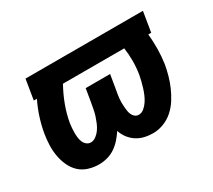

<svg xmlns="http://www.w3.org/2000/svg" viewBox="-106 -712 1011 912"><g transform="rotate(-30 400.0 -256.0)"><path d="M208 8Q178 8 150 -1Q122 -10 102 -29Q82 -48 70 -74.5Q58 -101 53 -129.5Q48 -158 49 -188.5Q50 -219 55 -249Q62 -290 75 -330.5Q88 -371 107 -410H90L108 -520H752L734 -410H718Q722 -370 721.5 -329Q721 -288 715 -247Q710 -219 702 -190.5Q694 -162 682 -134.5Q670 -107 653.5 -81Q637 -55 614 -34.5Q591 -14 562 -3Q533 8 505 8Q480 8 457 2.5Q434 -3 415 -15.5Q396 -28 382 -46.5Q368 -65 361 -87Q348 -67 332 -49Q316 -31 296 -17.5Q276 -4 253 2Q230 8 208 8ZM226 -102Q241 -102 255 -112.5Q269 -123 278.5 -137Q288 -151 294.5 -166.5Q301 -182 306 -197.5Q311 -213 314 -228.5Q317 -244 320 -260L333 -338H467L454 -260Q452 -249 450 -237.5Q448 -226 447 -214.5Q446 -203 446 -191.5Q446 -180 447 -169Q448 -158 449.5 -147Q451 -136 455.5 -126Q460 -116 468.5 -109Q477 -102 489 -102Q505 -102 518.5 -113.5Q532 -125 541.5 -139.5Q551 -154 557.5 -169.5Q564 -185 569 -201Q574 -217 578 -233Q582 -249 585 -265Q591 -302 591 -338.5Q591 -375 586 -410H250Q226 -367 209.5 -322.5Q193 -278 185 -233Q183 -220 182 -206.5Q181 -193 181 -180Q181 -167 182.5 -154.5Q184 -142 188.5 -130.5Q193 -119 203 -110.5Q213 -102 226 -102Z"/></g></svg>

Font: Iosevka Aile Extrabold Oblique
Style: Regular
Weight: 800
Italic angle: -9°
Designer: Belleve Invis
Foundry: Belleve Invis
Version: Version 31.1.0; ttfautohint (v1.8.4)